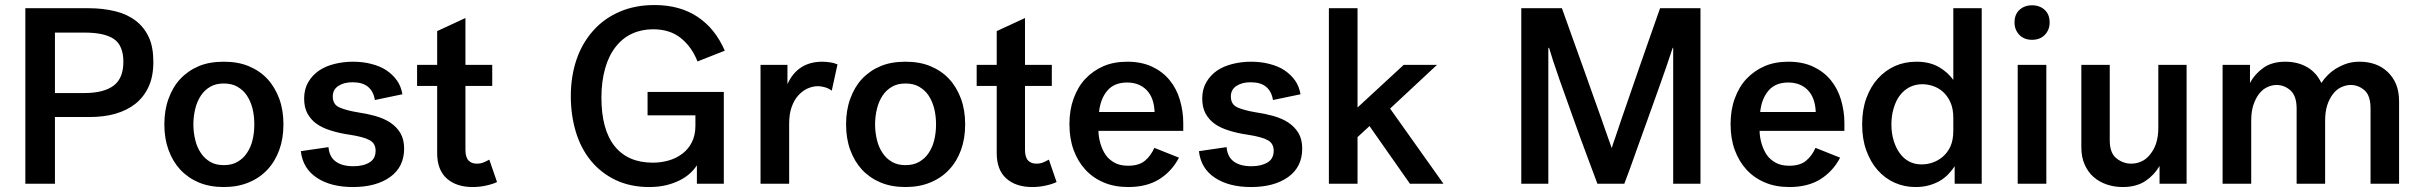

<svg xmlns="http://www.w3.org/2000/svg" viewBox="-20 -733 9658 766"><path d="M199.2 -266.1V0H81.1V-700.2H335Q390.6 -700.2 440.4 -688Q486.8 -676.8 522 -649.9Q555.7 -624 574.2 -583.5Q591.8 -544.9 591.8 -485.8Q591.8 -428.2 573.2 -387.7Q554.7 -346.7 520 -318.8Q486.8 -292.5 439 -278.8Q394 -266.1 335 -266.1ZM472.2 -485.8Q472.2 -551.8 434.1 -577.6Q396.5 -603 316.9 -603H199.2V-361.8H316.9Q394 -361.8 433.6 -391.6Q472.2 -420.9 472.2 -485.8Z M971.7 -469.2Q1016.6 -450.7 1046.9 -418Q1077.1 -385.3 1094.2 -338.9Q1110.8 -293.5 1110.8 -236.8Q1110.8 -180.2 1094.2 -134.8Q1077.6 -88.9 1046.9 -56.2Q1016.6 -23.4 971.7 -4.9Q928.2 13.2 872.6 13.2Q816.9 13.2 773.4 -4.9Q730.5 -22.9 699.2 -56.2Q669.4 -88.4 652.3 -134.8Q635.7 -180.2 635.7 -236.8Q635.7 -293.5 652.3 -338.9Q669.4 -386.2 699.2 -418Q730.5 -451.2 773.4 -469.2Q815.4 -486.8 872.6 -486.8Q929.7 -486.8 971.7 -469.2ZM872.6 -74.2Q904.8 -74.2 926.8 -86.9Q950.7 -100.6 964.8 -122.1Q980.5 -145 987.3 -173.3Q994.6 -202.6 994.6 -236.8Q994.6 -271 987.3 -300.3Q980 -329.1 964.8 -352.1Q950.7 -373.5 926.8 -387.2Q904.8 -399.9 872.6 -399.9Q841.3 -399.9 819.3 -387.2Q796.4 -374 781.7 -352.1Q766.6 -329.1 759.3 -300.3Q751.5 -269 751.5 -236.8Q751.5 -204.6 759.3 -173.3Q766.1 -145 781.7 -122.1Q796.4 -100.1 819.3 -86.9Q841.3 -74.2 872.6 -74.2Z M1307.6 -348.1Q1307.6 -315.9 1334.5 -304.2Q1361.8 -292.5 1405.3 -285.2Q1442.9 -279.8 1476.6 -270.5Q1512.2 -260.3 1536.1 -244.6Q1562 -227.5 1577.1 -202.6Q1592.3 -177.2 1592.3 -140.1Q1592.3 -67.4 1537.1 -27.3Q1481 13.2 1388.2 13.2Q1300.3 13.2 1244.6 -23.4Q1188 -60.5 1180.2 -129.9L1290.5 -146Q1293.9 -106.4 1320.3 -87.9Q1345.7 -69.8 1389.6 -69.8Q1429.2 -69.8 1454.1 -85Q1478.5 -99.6 1478.5 -131.8Q1478.5 -160.2 1455.6 -173.3Q1431.6 -187 1373.5 -195.8Q1335 -201.2 1299.3 -212.4Q1265.1 -223.1 1242.7 -239.3Q1220.2 -255.4 1206.5 -280.3Q1193.4 -304.7 1193.4 -339.8Q1193.4 -377 1209.5 -404.8Q1226.1 -433.1 1252.4 -451.2Q1278.8 -469.2 1314.9 -478Q1350.1 -486.8 1388.2 -486.8Q1427.7 -486.8 1461.4 -478Q1497.1 -468.8 1521.5 -452.6Q1546.9 -435.5 1564 -411.6Q1580.1 -388.7 1585.4 -356.9L1475.6 -334Q1470.2 -368.2 1448.2 -386.7Q1426.8 -404.8 1386.2 -404.8Q1352.5 -404.8 1330.6 -390.6Q1307.6 -376 1307.6 -348.1Z M1962.9 -6.8Q1946.3 1.5 1919.4 7.3Q1893.6 13.2 1865.7 13.2Q1800.3 13.2 1761.7 -21.5Q1724.1 -55.7 1724.1 -122.1V-390.1H1644V-474.1H1724.1V-608.9L1836.9 -661.1V-474.1H1943.8V-390.1H1836.9V-136.2Q1836.9 -105 1849.6 -92.3Q1861.8 -80.1 1881.8 -80.1Q1897.9 -80.1 1909.2 -85Q1919.9 -89.4 1932.1 -96.2Z M2563.5 -366.2H2867.7V0H2760.3V-73.2Q2748 -55.2 2732.9 -41.5Q2715.3 -25.4 2692.9 -14.2Q2667.5 -1.5 2639.6 5.4Q2607.4 13.2 2570.3 13.2Q2494.6 13.2 2435.5 -15.1Q2377.4 -43 2337.4 -91.8Q2297.4 -140.6 2277.3 -207Q2257.3 -273.9 2257.3 -349.1Q2257.3 -428.7 2280.3 -496.1Q2302.7 -561.5 2346.7 -610.8Q2389.6 -659.2 2451.7 -686Q2513.2 -712.9 2591.3 -712.9Q2691.9 -712.9 2762.7 -666Q2833 -619.6 2871.6 -530.8L2762.7 -487.8Q2740.2 -545.9 2695.8 -581.5Q2652.3 -616.2 2585.4 -616.2Q2539.6 -616.2 2501.5 -598.6Q2463.9 -581.5 2436.5 -546.4Q2408.7 -511.2 2394.5 -460.9Q2379.4 -408.2 2379.4 -344.2Q2379.4 -215.8 2432.1 -149.9Q2484.9 -84 2584.5 -84Q2617.2 -84 2647.9 -92.8Q2677.7 -101.1 2702.6 -120.1Q2726.6 -138.2 2740.2 -165.5Q2754.4 -193.8 2754.4 -231V-272.9H2563.5Z M3298.3 -371.1Q3287.1 -379.9 3272.9 -384.3Q3256.8 -389.2 3243.2 -389.2Q3223.1 -389.2 3201.7 -379.9Q3182.6 -371.6 3165 -352.5Q3148.4 -334.5 3138.2 -305.7Q3128.4 -278.3 3128.4 -238.8V0H3014.2V-474.1H3121.6V-397Q3141.1 -441.4 3176.8 -464.4Q3211.4 -486.8 3261.2 -486.8Q3273.4 -486.8 3291.5 -484.4Q3306.6 -482.4 3321.3 -476.1Z M3691.4 -469.2Q3736.3 -450.7 3766.6 -418Q3796.9 -385.3 3814 -338.9Q3830.6 -293.5 3830.6 -236.8Q3830.6 -180.2 3814 -134.8Q3797.4 -88.9 3766.6 -56.2Q3736.3 -23.4 3691.4 -4.9Q3647.9 13.2 3592.3 13.2Q3536.6 13.2 3493.2 -4.9Q3450.2 -22.9 3418.9 -56.2Q3389.2 -88.4 3372.1 -134.8Q3355.5 -180.2 3355.5 -236.8Q3355.5 -293.5 3372.1 -338.9Q3389.2 -386.2 3418.9 -418Q3450.2 -451.2 3493.2 -469.2Q3535.2 -486.8 3592.3 -486.8Q3649.4 -486.8 3691.4 -469.2ZM3592.3 -74.2Q3624.5 -74.2 3646.5 -86.9Q3670.4 -100.6 3684.6 -122.1Q3700.2 -145 3707 -173.3Q3714.4 -202.6 3714.4 -236.8Q3714.4 -271 3707 -300.3Q3699.7 -329.1 3684.6 -352.1Q3670.4 -373.5 3646.5 -387.2Q3624.5 -399.9 3592.3 -399.9Q3561 -399.9 3539.1 -387.2Q3516.1 -374 3501.5 -352.1Q3486.3 -329.1 3479 -300.3Q3471.2 -269 3471.2 -236.8Q3471.2 -204.6 3479 -173.3Q3485.8 -145 3501.5 -122.1Q3516.1 -100.1 3539.1 -86.9Q3561 -74.2 3592.3 -74.2Z M4195.3 -6.8Q4178.7 1.5 4151.9 7.3Q4126 13.2 4098.1 13.2Q4032.7 13.2 3994.1 -21.5Q3956.5 -55.7 3956.5 -122.1V-390.1H3876.5V-474.1H3956.5V-608.9L4069.3 -661.1V-474.1H4176.3V-390.1H4069.3V-136.2Q4069.3 -105 4082 -92.3Q4094.2 -80.1 4114.3 -80.1Q4130.4 -80.1 4141.6 -85Q4152.3 -89.4 4164.6 -96.2Z M4683.6 -104Q4655.8 -50.3 4606 -18.6Q4555.7 13.2 4481.4 13.2Q4426.3 13.2 4383.8 -4.9Q4340.8 -22.9 4310.1 -56.2Q4280.3 -88.4 4263.2 -134.8Q4246.6 -180.2 4246.6 -237.8Q4246.6 -294.4 4263.2 -339.8Q4280.8 -387.7 4310.1 -418.5Q4341.8 -451.7 4382.8 -469.2Q4423.8 -486.8 4477.5 -486.8Q4534.2 -486.8 4576.7 -466.8Q4618.2 -447.3 4646 -413.6Q4673.8 -379.9 4687 -335.4Q4700.7 -289.1 4700.7 -243.2V-210.9H4362.3Q4362.8 -185.1 4370.6 -159.2Q4378.4 -133.3 4391.6 -114.3Q4404.3 -96.2 4427.2 -83.5Q4448.7 -71.8 4480.5 -71.8Q4523.9 -71.8 4547.9 -91.8Q4571.3 -111.3 4585.4 -143.1ZM4476.6 -403.8Q4425.3 -403.8 4397.5 -371.1Q4370.1 -338.4 4364.7 -286.1H4586.4Q4584 -343.3 4554.7 -373.5Q4524.9 -403.8 4476.6 -403.8Z M4890.6 -348.1Q4890.6 -315.9 4917.5 -304.2Q4944.8 -292.5 4988.3 -285.2Q5025.9 -279.8 5059.6 -270.5Q5095.2 -260.3 5119.1 -244.6Q5145 -227.5 5160.2 -202.6Q5175.3 -177.2 5175.3 -140.1Q5175.3 -67.4 5120.1 -27.3Q5064 13.2 4971.2 13.2Q4883.3 13.2 4827.6 -23.4Q4771 -60.5 4763.2 -129.9L4873.5 -146Q4877 -106.4 4903.3 -87.9Q4928.7 -69.8 4972.7 -69.8Q5012.2 -69.8 5037.1 -85Q5061.5 -99.6 5061.5 -131.8Q5061.5 -160.2 5038.6 -173.3Q5014.6 -187 4956.5 -195.8Q4918 -201.2 4882.3 -212.4Q4848.1 -223.1 4825.7 -239.3Q4803.2 -255.4 4789.6 -280.3Q4776.4 -304.7 4776.4 -339.8Q4776.4 -377 4792.5 -404.8Q4809.1 -433.1 4835.4 -451.2Q4861.8 -469.2 4897.9 -478Q4933.1 -486.8 4971.2 -486.8Q5010.7 -486.8 5044.4 -478Q5080.1 -468.8 5104.5 -452.6Q5129.9 -435.5 5147 -411.6Q5163.1 -388.7 5168.5 -356.9L5058.6 -334Q5053.2 -368.2 5031.2 -386.7Q5009.8 -404.8 4969.2 -404.8Q4935.5 -404.8 4913.6 -390.6Q4890.6 -376 4890.6 -348.1Z M5443.8 -230 5396 -186V0H5281.7V-700.2H5396V-304.2L5580.1 -474.1H5712.9L5525.9 -299.8L5738.8 0H5605Z M6353 0Q6332 -55.2 6309.6 -116.2Q6285.6 -180.2 6255.4 -265.1Q6208 -397 6201.2 -417Q6170.9 -504.4 6160.2 -542H6157.2V0H6049.3V-700.2H6211.4Q6224.6 -663.1 6255.4 -577.1Q6286.1 -491.2 6301.3 -449.2Q6315.4 -407.7 6335.9 -351.6Q6351.1 -310.1 6368.2 -261.2Q6370.1 -255.4 6379.9 -227.5Q6389.6 -199.7 6394 -187.5Q6404.8 -156.2 6410.2 -142.1Q6412.1 -150.4 6425.3 -187.5Q6432.6 -208.5 6450.2 -261.2Q6455.1 -276.4 6481.4 -351.6Q6492.7 -383.8 6515.1 -449.2Q6527.3 -484.4 6556.6 -568.1Q6585.9 -651.9 6603 -700.2H6764.2V0H6655.3V-542H6653.3Q6635.7 -488.3 6626 -460.9Q6608.9 -414.1 6590.8 -361.3Q6576.2 -318.8 6552.7 -254.9Q6541.5 -224.1 6515.6 -151.9Q6511.7 -141.1 6500.5 -109.6Q6489.3 -78.1 6483.9 -63Q6469.2 -22.5 6460.4 0Z M7321.3 -104Q7293.5 -50.3 7243.7 -18.6Q7193.4 13.2 7119.1 13.2Q7064 13.2 7021.5 -4.9Q6978.5 -22.9 6947.8 -56.2Q6918 -88.4 6900.9 -134.8Q6884.3 -180.2 6884.3 -237.8Q6884.3 -294.4 6900.9 -339.8Q6918.5 -387.7 6947.8 -418.5Q6979.5 -451.7 7020.5 -469.2Q7061.5 -486.8 7115.2 -486.8Q7171.9 -486.8 7214.4 -466.8Q7255.9 -447.3 7283.7 -413.6Q7311.5 -379.9 7324.7 -335.4Q7338.4 -289.1 7338.4 -243.2V-210.9H7000Q7000.5 -185.1 7008.3 -159.2Q7016.1 -133.3 7029.3 -114.3Q7042 -96.2 7064.9 -83.5Q7086.4 -71.8 7118.2 -71.8Q7161.6 -71.8 7185.5 -91.8Q7209 -111.3 7223.1 -143.1ZM7114.3 -403.8Q7063 -403.8 7035.2 -371.1Q7007.8 -338.4 7002.4 -286.1H7224.1Q7221.7 -343.3 7192.4 -373.5Q7162.6 -403.8 7114.3 -403.8Z M7626 -486.8Q7678.7 -486.8 7715.8 -465.3Q7751 -444.8 7772.9 -414.1V-700.2H7886.2V0H7778.3V-69.8Q7768.6 -54.7 7753.9 -39.1Q7739.7 -23.9 7721.2 -12.7Q7704.1 -2 7677.7 5.9Q7653.3 13.2 7622.1 13.2Q7577.1 13.2 7538.1 -4.4Q7500 -21.5 7470.7 -54.7Q7442.9 -85.9 7425.8 -132.8Q7409.2 -178.2 7409.2 -236.8Q7409.2 -295.4 7425.8 -340.8Q7442.9 -387.7 7471.7 -419.4Q7502 -452.6 7540.5 -469.7Q7579.1 -486.8 7626 -486.8ZM7772.9 -262.2Q7772.9 -299.8 7761.2 -325.2Q7749.5 -351.1 7731 -367.2Q7713.4 -382.8 7690.9 -390.1Q7670.4 -397 7648.9 -397Q7621.1 -397 7597.7 -384.8Q7575.7 -373.5 7559.1 -351.6Q7543.9 -332 7534.7 -300.3Q7525.9 -271 7525.9 -236.8Q7525.9 -202.1 7534.7 -172.9Q7543.5 -143.6 7558.6 -122.6Q7574.7 -100.1 7596.2 -88.9Q7618.2 -77.1 7646 -77.1Q7668.5 -77.1 7689 -84Q7711.9 -91.8 7730 -106.9Q7750 -124 7761.2 -148.4Q7772.9 -173.8 7772.9 -211.9Z M8017.1 -643.1Q8017.1 -675.3 8036.6 -693.4Q8056.6 -711.9 8086.9 -711.9Q8117.7 -711.9 8137.7 -693.4Q8157.2 -675.3 8157.2 -643.1Q8157.2 -614.3 8138.2 -594.2Q8119.1 -574.2 8086.9 -574.2Q8055.2 -574.2 8036.1 -594.2Q8017.1 -614.3 8017.1 -643.1ZM8029.8 -474.1H8144V0H8029.8Z M8703.6 0H8595.7V-70.8Q8574.2 -34.2 8539.1 -10.7Q8502.9 13.2 8448.7 13.2Q8415 13.2 8384.8 2.9Q8355 -7.3 8332.5 -26.9Q8310.5 -45.9 8296.9 -76.7Q8283.7 -106 8283.7 -146V-474.1H8397V-173.8Q8397 -122.6 8423.3 -101.6Q8450.2 -80.1 8482.9 -80.1Q8503.9 -80.1 8523.4 -88.9Q8542.5 -97.2 8557.6 -116.2Q8574.2 -136.7 8582 -161.1Q8590.8 -188.5 8590.8 -223.1V-474.1H8703.6Z M8847.2 -474.1H8956.5V-401.9Q8976.1 -438.5 9010.7 -462.9Q9044.9 -486.8 9097.2 -486.8Q9147.5 -486.8 9185.1 -464.8Q9222.2 -442.9 9241.2 -401.9Q9251.5 -418 9266.6 -433.1Q9282.7 -449.2 9300.8 -460Q9322.3 -472.7 9343.3 -479.5Q9366.2 -486.8 9393.6 -486.8Q9426.8 -486.8 9454.6 -477.1Q9482.9 -467.3 9504.9 -446.8Q9526.9 -426.3 9539.1 -397.5Q9551.3 -368.7 9551.3 -328.1V0H9437.5V-299.8Q9437.5 -351.6 9413.6 -372.6Q9389.2 -394 9358.4 -394Q9339.4 -394 9319.8 -384.8Q9301.3 -376 9287.6 -357.9Q9272.9 -338.9 9264.6 -313Q9256.3 -287.6 9256.3 -251V0H9142.6V-299.8Q9142.6 -350.6 9117.7 -372.6Q9093.3 -394 9062.5 -394Q9043.9 -394 9024.4 -384.8Q9005.9 -376 8992.2 -357.9Q8978.5 -339.8 8969.7 -313Q8961.4 -287.6 8961.4 -251V0H8847.2Z"/></svg>

Font: Post Grotesk Medium
Style: Medium
Weight: 500
Version: Version 1.0